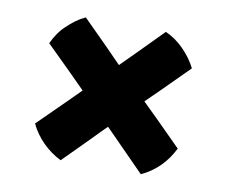

<svg xmlns="http://www.w3.org/2000/svg" viewBox="-55 -594 650 550"><g transform="rotate(10 270.0 -319.0)"><path d="M137 -362.5Q150.5 -349 163.2 -336.2Q176 -323.5 189 -310.5L261 -238.5Q274 -225.5 286.5 -213Q299 -200.5 312.5 -186.5L386 -112Q416 -125.5 440 -149.5Q462 -171.5 477.5 -202.5L403 -277Q389.5 -290.5 376.5 -303Q363.5 -315.5 350 -329L279 -400Q265.5 -413.5 253.2 -426.2Q241 -439 227.5 -452.5L153 -527Q138.5 -520.5 125.2 -510.8Q112 -501 100 -489.5Q88.5 -479 78.8 -464.8Q69 -450.5 62.5 -436ZM227.5 -186.5Q241 -200.5 253.2 -212.8Q265.5 -225 279 -238.5L350 -309.5Q363.5 -323 376.5 -335.5Q389.5 -348 403 -361.5L477.5 -436Q463 -465 439 -489Q414.5 -513.5 386 -526L312.5 -451.5Q299 -438 286.5 -425.5Q274 -413 261 -400L189 -328Q176 -314.5 163.2 -302Q150.5 -289.5 137 -276L62.5 -202.5Q69 -188 78.8 -174.5Q88.5 -161 100 -149.5Q111.5 -138 125 -128.2Q138.5 -118.5 153 -111.5Z"/></g></svg>

Font: Signika SC
Style: Regular
Weight: 300
Designer: Anna Giedryś
Foundry: Anna Giedryś
Version: Version 2.000